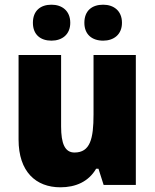

<svg xmlns="http://www.w3.org/2000/svg" viewBox="-20 -787 658 817"><path d="M120 -690C120 -639 153 -614 199 -614C244 -614 279 -640 279 -690C279 -741 244 -767 199 -767C153 -767 120 -742 120 -690ZM339 -690C339 -640 372 -614 419 -614C464 -614 499 -640 499 -690C499 -741 464 -767 419 -767C372 -767 339 -742 339 -690ZM558 -553H378V-300C378 -197 364 -138 297 -138C256 -138 240 -176 240 -249V-553H59V-193C59 -56 133 10 237 10C302 10 357 -14 389 -69H399L421 0H558Z"/></svg>

Font: Noto Sans Sinhala SemiCondensed Black
Style: Regular
Weight: 900
Width: 4
Designer: Jelle Bosma - Monotype Design Team
Foundry: Monotype Imaging Inc.
Version: Version 2.006